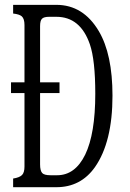

<svg xmlns="http://www.w3.org/2000/svg" viewBox="-20 -780 540 800"><path d="M34.7 -759.8H214.8Q326.7 -759.8 391.6 -650.4Q448.7 -554.2 448.7 -381.3Q448.7 -188 375.5 -83.5Q316.4 0 214.8 0H34.7V-36.1Q61 -40 71.8 -50.8Q82 -61 82 -85.9V-392.1H25.9V-437H82V-675.8Q82 -701.7 70.8 -711.9Q61 -720.7 34.7 -723.6ZM147 -392.1V-95.2Q147 -68.8 155.8 -59.1Q164.1 -49.8 190.9 -49.8H217.8Q293 -49.8 335 -135.7Q377 -222.7 377 -389.2Q377 -529.3 354.5 -595.2Q314.9 -710 214.8 -710H184.6Q162.6 -710 154.8 -701.7Q147 -693.8 147 -670.9V-437H228V-392.1Z"/></svg>

Font: BIZ UDMincho
Style: Regular
Weight: 400
Monospace: yes
Designer: TypeBank Co., Ltd.
Foundry: Morisawa Inc.
Version: Version 1.06